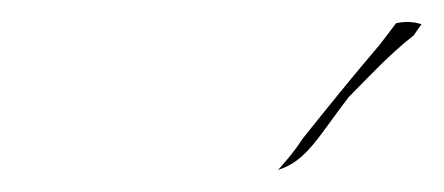

<svg xmlns="http://www.w3.org/2000/svg" viewBox="-20 -736 402 174"><path d="M232 -582C258 -590 269 -613 296 -648C314 -666 332 -686 355 -704C357 -707 359 -710 362 -714C356 -716 349 -717 339 -715L323 -694L322 -693C299 -666 278 -640 254 -610C247 -599 240 -591 232 -582Z"/></svg>

Font: SolarCharger
Style: 152
Weight: 100
Designer: Mew Too
Foundry: Cannot Into Space Fonts/KineticPlasma Fonts
Version: Version 1.100